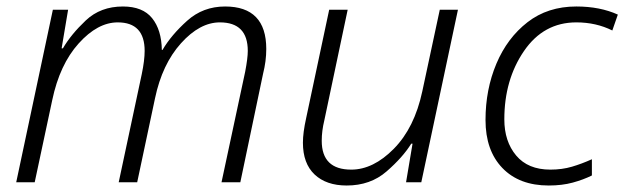

<svg xmlns="http://www.w3.org/2000/svg" viewBox="-20 -562 1925 592"><path d="M30 0H87L141 -253Q164 -363 222.5 -428Q281 -493 343 -493Q426 -493 426 -405Q426 -376 417 -333L346 0H403L458 -259Q480 -364 538 -428.5Q596 -493 658 -493Q744 -493 744 -405Q744 -383 736 -341L663 0H721L791 -334Q796 -354 798.5 -373Q801 -392 801 -411Q801 -542 674 -542Q606 -542 557 -498Q508 -454 481 -408H479Q478 -470 449 -506Q420 -542 359 -542Q290 -542 244.5 -499Q199 -456 174 -413H170L190 -532H143Z M1049 10Q1122 10 1172 -33.5Q1222 -77 1248 -119H1252L1232 0H1279L1392 -532H1336L1282 -280Q1258 -168 1194.5 -103.5Q1131 -39 1063 -39Q972 -39 972 -128Q972 -158 980 -191L1052 -532H995L924 -198Q914 -153 914 -122Q914 -58 950 -24Q986 10 1049 10Z M1672 10Q1713 10 1746 1Q1779 -8 1805 -21V-71Q1774 -57 1743.5 -48Q1713 -39 1677 -39Q1608 -39 1571.5 -82.5Q1535 -126 1535 -194Q1535 -316 1595.5 -404.5Q1656 -493 1757 -493Q1818 -493 1868 -468L1885 -517Q1830 -542 1757 -542Q1669 -542 1606.5 -493.5Q1544 -445 1510.5 -365.5Q1477 -286 1477 -192Q1477 -98 1529 -44Q1581 10 1672 10Z"/></svg>

Font: Noto Sans UI Light
Style: Italic
Weight: 300
Italic angle: -12°
Designer: Monotype Design Team
Foundry: Monotype Imaging Inc.
Version: Version 1.901